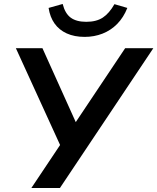

<svg xmlns="http://www.w3.org/2000/svg" viewBox="-20 -948 793 968"><path d="M138 0 295 -235 293 -195 60 -705H194L368 -319H353L611 -705H753L282 0ZM407 -762Q355 -762 316.5 -779.5Q278 -797 255 -829.5Q232 -862 225 -908L296 -928Q308 -880 336.5 -859Q365 -838 415 -838Q466 -838 498.5 -859.5Q531 -881 557 -927L622 -908Q603 -860 571 -827.5Q539 -795 497 -778.5Q455 -762 407 -762Z"/></svg>

Font: Nunito Sans 10pt
Style: Bold Italic
Weight: 700
Italic angle: -9°
Designer: Vernon Adams
Foundry: Vernon Adams
Version: Version 3.101;gftools[0.9.27]